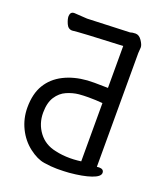

<svg xmlns="http://www.w3.org/2000/svg" viewBox="-135 -792 769 904"><g transform="rotate(20 250.0 -340.5)"><path d="M255 22Q229 22 192.5 16.5Q156 11 115.5 -20Q75 -51 51.5 -99Q28 -147 28 -202Q28 -271 55.5 -316.5Q83 -362 133.5 -387.5Q184 -413 250 -418Q265 -419 285 -419L353 -418V-628Q140 -619 102 -614Q82 -614 72.5 -635.5Q63 -657 63 -672Q64 -695 84 -695H85L149 -691L357 -699H361Q372 -703 388 -703Q406 -703 419.5 -683Q433 -663 433 -650L431 -621V-51L442 -52Q466 -52 466 -33Q466 -14 425.5 0Q385 14 318 20Q291 22 265 22ZM298 -46Q316 -46 336 -48L353 -50V-342Q318 -345 283 -345Q258 -345 235 -343Q205 -340 175 -327Q145 -314 125.5 -284Q106 -254 106 -204Q106 -149 137.5 -107Q169 -65 224 -54Q258 -46 298 -46Z"/></g></svg>

Font: LXGW WenKai Mono Medium
Style: Regular
Weight: 500
Monospace: yes
Designer: LXGW / Fontworks Inc.
Foundry: LXGW / Fontworks Inc.
Version: Version 1.520; June 14, 2025